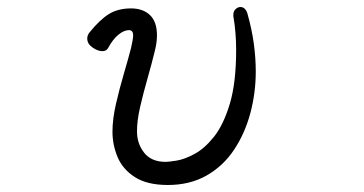

<svg xmlns="http://www.w3.org/2000/svg" viewBox="-20 -510 1040 548"><path d="M646 -468Q646 -478 652.5 -484Q659 -490 666 -490Q680 -490 686 -472Q699 -426 704.5 -385Q710 -344 710 -306Q710 -245 694.5 -187Q679 -129 648 -82.5Q617 -36 569.5 -9Q522 18 459 18Q400 18 365 -4.5Q330 -27 315.5 -62Q301 -97 301 -134Q301 -170 311 -213.5Q321 -257 333.5 -299.5Q346 -342 354 -373Q360 -399 360 -409Q360 -424 348 -424Q334 -424 318 -411Q302 -398 288 -372Q283 -364 272 -364Q259 -364 244 -374.5Q229 -385 229 -400Q229 -410 236 -418Q265 -454 291 -470Q317 -486 354 -486Q388 -486 408 -467Q428 -448 428 -409Q428 -389 422 -365Q413 -328 401 -286Q389 -244 380 -205Q371 -166 371 -135Q371 -100 391.5 -74Q412 -48 453 -48Q461 -48 483.5 -51.5Q506 -55 535 -70.5Q564 -86 591 -120Q618 -154 636 -214Q654 -274 654 -368Q654 -392 652 -416.5Q650 -441 646 -464Z"/></svg>

Font: Moon Stars Kai T
Style: Regular
Weight: 400
Designer: GuiWonder
Version: Version 1.101